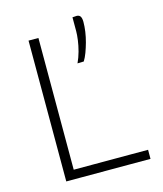

<svg xmlns="http://www.w3.org/2000/svg" viewBox="-114 -854 797 939"><g transform="rotate(-15 284.0 -384.5)"><path d="M104.5 0Q104.5 -60.5 104.5 -116.2Q104.5 -172 104.5 -237V-475Q104.5 -541 104.5 -597Q104.5 -653 104.5 -713H154.5Q154.5 -653 154.5 -597Q154.5 -541 154.5 -475V-244.5Q154.5 -179 154.5 -123.2Q154.5 -67.5 154.5 -7L133 -46H259Q319.5 -46 365.5 -46Q411.5 -46 450.8 -46Q490 -46 531 -46V0ZM307 -543.5Q319 -569 326.8 -597.8Q334.5 -626.5 338 -652.8Q341.5 -679 341.5 -697Q341.5 -715 341.5 -732.2Q341.5 -749.5 341.5 -767.5L363 -769Q376.5 -768.5 382 -759.2Q387.5 -750 387.5 -732Q387.5 -709 383.8 -683Q380 -657 373 -631.5Q366 -606 357.5 -583.2Q349 -560.5 339 -544.5Z"/></g></svg>

Font: Commissioner Thin ExtraLight
Style: Regular
Weight: 250
Version: Version 1.000